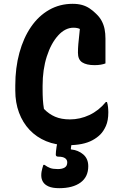

<svg xmlns="http://www.w3.org/2000/svg" viewBox="-20 -740 640 1005"><path d="M335 20Q272 20 221.5 -1Q171 -22 135 -60Q99 -98 79.5 -150.5Q60 -203 60 -266V-292Q60 -385 81.5 -463.5Q103 -542 142.5 -599.5Q182 -657 237.5 -688.5Q293 -720 360 -720Q388 -720 409.5 -714Q431 -708 449 -696Q467 -684 483 -668Q502 -650 512.5 -630Q523 -610 527.5 -587.5Q532 -565 532 -538Q532 -505 532 -471.5Q532 -438 532 -408Q522 -404 507.5 -401.5Q493 -399 475 -399Q433 -399 410.5 -413.5Q388 -428 388 -464Q388 -487 390 -509.5Q392 -532 395 -558.5Q398 -585 401 -619L415 -579Q400 -589 389 -592Q378 -595 365 -595Q321 -595 284 -554Q247 -513 225 -444.5Q203 -376 203 -291V-273Q203 -242 204.5 -218Q206 -194 210 -170Q236 -143 268.5 -129Q301 -115 346 -115Q399 -115 448 -138Q497 -161 534 -206H540Q542 -199 543.5 -192.5Q545 -186 545.5 -179Q546 -172 546.5 -165.5Q547 -159 547 -153Q547 -109 534.5 -81Q522 -53 505 -36Q488 -19 464 -6Q440 7 408 13.5Q376 20 335 20ZM442 130Q442 186 401.5 215.5Q361 245 290 245Q255 245 234.5 236Q214 227 205 212Q196 197 196 178Q196 168 197.5 159Q199 150 201.5 141Q204 132 207 123H213Q228 134 242.5 139.5Q257 145 283 145Q305 145 318.5 137Q332 129 332 110Q332 96 320.5 88Q309 80 285 80Q279 80 275.5 77.5Q272 75 272 69Q272 64 273 52.5Q274 41 276 28.5Q278 16 282 3.5Q286 -9 291 -16Q294 -21 300.5 -24Q307 -27 321 -29Q335 -31 360 -30Q359 -26 357.5 -16.5Q356 -7 355 3.5Q354 14 353 22.5Q352 31 351 36V42Q390 46 416 68.5Q442 91 442 130Z"/></svg>

Font: Recursive Monospace Casual
Style: Bold
Weight: 700
Version: Version 1.047